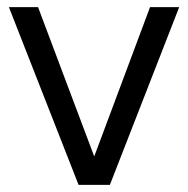

<svg xmlns="http://www.w3.org/2000/svg" viewBox="-20 -520 529 540"><path d="M484 -500 289 0H201L5 -500H87L245 -80L402 -500Z"/></svg>

Font: Questrial
Style: Regular
Weight: 400
Designer: Joe Prince
Foundry: Joe Prince
Version: Version 1.002